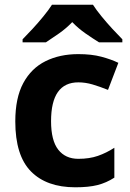

<svg xmlns="http://www.w3.org/2000/svg" viewBox="-20 -786 554 816"><path d="M300 10Q178 10 111.5 -57.5Q45 -125 45 -270Q45 -370 79 -433Q113 -496 173.5 -526Q234 -556 313 -556Q369 -556 410.5 -545Q452 -534 483 -519L439 -404Q404 -418 373.5 -427Q343 -436 313 -436Q197 -436 197 -271Q197 -189 227.5 -150Q258 -111 313 -111Q360 -111 396 -123.5Q432 -136 466 -158V-31Q432 -9 394.5 0.5Q357 10 300 10ZM375 -766Q389 -744 411.5 -716.5Q434 -689 458 -663Q482 -637 500 -619V-606H401Q375 -622 344 -643.5Q313 -665 287 -692Q261 -665 231 -644Q201 -623 175 -606H76V-619Q94 -637 118 -663Q142 -689 164.5 -716.5Q187 -744 201 -766Z"/></svg>

Font: Noto IKEA Arabic
Style: Bold
Weight: 700
Designer: Monotype Design Team
Foundry: Monotype Imaging Inc.
Version: Version 1.200